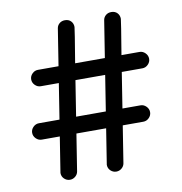

<svg xmlns="http://www.w3.org/2000/svg" viewBox="-76 -731 765 808"><g transform="rotate(-10 306.0 -327.5)"><path d="M381 -404H254L230 -252H357ZM540 -474Q554 -474 564.5 -463.5Q575 -453 575 -439Q575 -425 564.5 -414.5Q554 -404 540 -404H452L428 -252H505Q519 -252 529.5 -241.5Q540 -231 540 -217Q540 -203 529.5 -192.5Q519 -182 505 -182H417L392 -24Q390 -12 380 -3.5Q370 5 357 5Q343 5 332.5 -5Q322 -15 322 -30Q322 -34 346 -182H219L194 -24Q192 -12 182 -3.5Q172 5 159 5Q145 5 134.5 -5Q124 -15 124 -30Q124 -34 148 -182H71Q57 -182 46.5 -192.5Q36 -203 36 -217Q36 -231 46.5 -241.5Q57 -252 71 -252H159L183 -404H106Q92 -404 81.5 -414.5Q71 -425 71 -439Q71 -453 81.5 -463.5Q92 -474 106 -474H194L219 -632Q221 -644 230.5 -652Q240 -660 254 -660Q270 -660 279.5 -650Q289 -640 289 -625Q289 -618 265 -474H392L417 -632Q419 -644 428.5 -652Q438 -660 452 -660Q468 -660 477.5 -650Q487 -640 487 -625Q487 -618 463 -474Z"/></g></svg>

Font: VarelaRound
Style: Regular
Weight: 400
Designer: Joe Prince, Avraham Cornfeld
Foundry: Joe Prince, Avraham Cornfeld
Version: Version 2.000;PS 002.000;hotconv 1.0.88;makeotf.lib2.5.64775